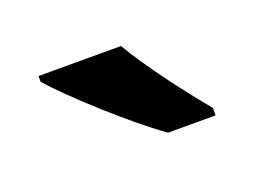

<svg xmlns="http://www.w3.org/2000/svg" viewBox="-43 -843 417 315"><g transform="rotate(-20 165.5 -686.0)"><path d="M184 -766H40V-756C72 -719 158 -641 208 -606H291V-619C260 -656 210 -721 184 -766Z"/></g></svg>

Font: Noto Sans Bengali SemiBold
Style: Regular
Weight: 600
Designer: Jelle Bosma - Monotype Design Team
Foundry: Monotype Imaging Inc.
Version: Version 2.003